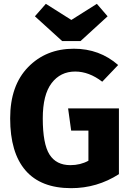

<svg xmlns="http://www.w3.org/2000/svg" viewBox="-20 -964 685 1001"><path d="M485 -944 541 -879 400 -750H304L162 -879L219 -944L352 -860ZM365 -710Q499 -710 596 -625L513 -538Q444 -591 372 -591Q295 -591 249 -530.5Q203 -470 203 -347Q203 -214 238 -158.5Q273 -103 347 -103Q399 -103 441 -126V-283H351L335 -399H600V-56Q486 17 351 17Q193 17 113 -75.5Q33 -168 33 -347Q33 -518 126.5 -614Q220 -710 365 -710Z"/></svg>

Font: Fira Sans
Style: Bold
Weight: 700
Designer: bBox Type GmbH & Carrois Corporate GbR & Edenspiekermann AG
Foundry: bBox Type GmbH & Carrois Corporate GbR & Edenspiekermann AG
Version: Version 4.301;PS 004.301;hotconv 1.0.88;makeotf.lib2.5.64775